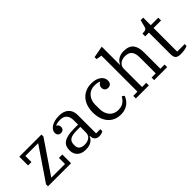

<svg xmlns="http://www.w3.org/2000/svg" viewBox="72 -1576 2403 2403"><g transform="rotate(-45 1273.5 -374.0)"><path d="M50 -35 345 -469H118V-361H58V-516H450V-481L155 -47H398V-155H458V0H50Z M711 12Q639 12 598.5 -25.5Q558 -63 558 -128Q558 -165 570 -193.5Q582 -222 609.5 -241Q637 -260 681 -270Q725 -280 788 -280H862V-356Q862 -417 832.5 -449.5Q803 -482 744 -482Q718 -482 696 -477.5Q674 -473 660 -465V-463Q671 -457 681.5 -445Q692 -433 692 -411Q692 -385 677 -370.5Q662 -356 637 -356Q613 -356 597.5 -370.5Q582 -385 582 -414Q582 -436 595 -456.5Q608 -477 632 -493Q656 -509 691.5 -518.5Q727 -528 772 -528Q853 -528 898.5 -486Q944 -444 944 -368V-43H1019V-8Q1008 0 989.5 6Q971 12 948 12Q909 12 888 -10Q867 -32 867 -69V-76H862Q855 -59 843.5 -43Q832 -27 814 -15Q796 -3 770.5 4.5Q745 12 711 12ZM746 -43Q794 -43 828 -67.5Q862 -92 862 -143V-240H797Q754 -240 725 -233.5Q696 -227 679 -214.5Q662 -202 654.5 -184Q647 -166 647 -142V-121Q647 -83 673 -63Q699 -43 746 -43Z M1334 12Q1278 12 1234.5 -7.5Q1191 -27 1161 -62.5Q1131 -98 1115 -147.5Q1099 -197 1099 -258Q1099 -320 1116.5 -370Q1134 -420 1166 -455Q1198 -490 1242.5 -509Q1287 -528 1341 -528Q1422 -528 1469.5 -493.5Q1517 -459 1517 -406Q1517 -374 1500.5 -356Q1484 -338 1455 -338Q1424 -338 1409 -356Q1394 -374 1394 -399Q1394 -421 1405 -437Q1416 -453 1436 -462V-465Q1423 -473 1402.5 -477Q1382 -481 1350 -481Q1315 -481 1285.5 -468Q1256 -455 1235 -431.5Q1214 -408 1202 -376.5Q1190 -345 1190 -308V-234Q1190 -193 1201 -159.5Q1212 -126 1232.5 -102Q1253 -78 1281.5 -65Q1310 -52 1346 -52Q1407 -52 1442 -77.5Q1477 -103 1498 -144L1530 -123Q1521 -97 1504 -72.5Q1487 -48 1463 -29.5Q1439 -11 1406.5 0.5Q1374 12 1334 12Z M1605 -46H1679V-683L1605 -696V-731L1761 -760V-439H1765Q1771 -454 1783 -470Q1795 -486 1813.5 -499Q1832 -512 1856.5 -520Q1881 -528 1912 -528Q2005 -528 2045 -479.5Q2085 -431 2085 -334V-46H2159V0H1929V-46H2003V-327Q2003 -400 1974 -435.5Q1945 -471 1882 -471Q1860 -471 1838.5 -465Q1817 -459 1799.5 -446Q1782 -433 1771.5 -414Q1761 -395 1761 -369V-46H1835V0H1605Z M2396 6Q2343 6 2323 -15.5Q2303 -37 2303 -89V-467H2237V-516H2246Q2267 -516 2279.5 -519Q2292 -522 2299.5 -527.5Q2307 -533 2310.5 -541.5Q2314 -550 2317 -561L2340 -650H2385V-516H2518V-467H2385V-49H2518V-16Q2509 -11 2495.5 -7Q2482 -3 2465.5 0Q2449 3 2431 4.5Q2413 6 2396 6Z"/></g></svg>

Font: IBM Plex Serif
Style: Regular
Weight: 400
Designer: Mike Abbink, Paul van der Laan, Pieter van Rosmalen
Foundry: Bold Monday
Version: Version 2.6